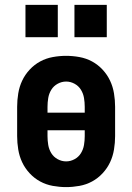

<svg xmlns="http://www.w3.org/2000/svg" viewBox="-20 -756 540 784"><path d="M250 8Q223 8 195.5 3Q168 -2 144 -15Q120 -28 101 -48.5Q82 -69 70.5 -93.5Q59 -118 54.5 -145.5Q50 -173 50 -200V-320Q50 -347 54.5 -374.5Q59 -402 70.5 -426.5Q82 -451 101 -471.5Q120 -492 144 -505Q168 -518 195.5 -523Q223 -528 250 -528Q277 -528 304.5 -523Q332 -518 356 -505Q380 -492 399 -471.5Q418 -451 429.5 -426.5Q441 -402 445.5 -374.5Q450 -347 450 -320V-200Q450 -173 445.5 -145.5Q441 -118 429.5 -93.5Q418 -69 399 -48.5Q380 -28 356 -15Q332 -2 304.5 3Q277 8 250 8ZM174 -296H326V-320Q326 -338 323 -356Q320 -374 310.5 -389.5Q301 -405 284.5 -414Q268 -423 250 -423Q232 -423 215.5 -414Q199 -405 189.5 -389.5Q180 -374 177 -356Q174 -338 174 -320ZM250 -97Q268 -97 284.5 -106Q301 -115 310.5 -130.5Q320 -146 323 -164Q326 -182 326 -200V-224H174V-200Q174 -182 177 -164Q180 -146 189.5 -130.5Q199 -115 215.5 -106Q232 -97 250 -97ZM284 -604V-736H416V-604ZM84 -604V-736H216V-604Z"/></svg>

Font: Iosevka SS04 Extrabold
Style: Regular
Weight: 800
Monospace: yes
Designer: Belleve Invis
Foundry: Belleve Invis
Version: Version 19.0.0; ttfautohint (v1.8.4)